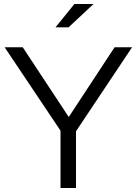

<svg xmlns="http://www.w3.org/2000/svg" viewBox="-20 -935 679 955"><path d="M281 0V-285L3 -700H93L322 -353L550 -700H637L358 -282V0ZM256 -799 350 -915H445L321 -799Z"/></svg>

Font: Red Hat Display Variable
Style: Regular
Weight: 400
Designer: Pentagram, MCKL
Foundry: Pentagram, MCKL
Version: Version 1.021